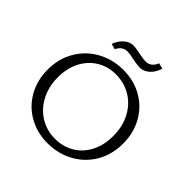

<svg xmlns="http://www.w3.org/2000/svg" viewBox="-219 -1039 1229 1229"><g transform="rotate(45 395.5 -424.5)"><path d="M57 -326Q57 -425 103 -503Q149 -581 228 -624Q307 -667 402 -667Q497 -667 572.5 -624Q648 -581 691 -504.5Q734 -428 734 -332Q734 -232 688.5 -154.5Q643 -77 564 -34Q485 9 390 9Q295 9 219 -34Q143 -77 100 -153.5Q57 -230 57 -326ZM403 -45Q477 -45 534.5 -80Q592 -115 623.5 -177.5Q655 -240 655 -321Q655 -407 620 -473.5Q585 -540 524 -576.5Q463 -613 388 -613Q316 -613 259 -578Q202 -543 170 -480.5Q138 -418 138 -337Q138 -252 173 -185.5Q208 -119 268.5 -82Q329 -45 403 -45ZM337 -823Q359 -823 399 -814Q405 -813 427 -809Q449 -805 465 -805Q488 -805 506 -819Q524 -833 533 -858L572 -849Q559 -804 529.5 -777.5Q500 -751 465 -751Q447 -751 425 -755Q403 -759 397 -760Q359 -769 337 -769Q314 -769 296.5 -756.5Q279 -744 269 -721L231 -731Q245 -772 274 -797.5Q303 -823 337 -823Z"/></g></svg>

Font: QiushuiShotai Bright
Style: Regular
Weight: 400
Designer: Christian Thalmann (Catharsis Fonts)
Version: Version 1.250;